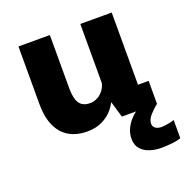

<svg xmlns="http://www.w3.org/2000/svg" viewBox="-127 -618 921 948"><g transform="rotate(-20 333.0 -144.0)"><path d="M246.5 11Q208 11 175.5 -1Q143 -13 119.5 -38.2Q96 -63.5 83 -102.8Q70 -142 70 -197V-500H235V-222.5Q235 -184.5 242.5 -161Q250 -137.5 266 -126.8Q282 -116 306.5 -116Q325 -116 340.8 -123Q356.5 -130 368.5 -141.8Q380.5 -153.5 387.5 -168Q394.5 -182.5 396.5 -198L429 -180Q429 -146.5 418 -113Q407 -79.5 384.2 -51.2Q361.5 -23 327.2 -6Q293 11 246.5 11ZM431.5 0 395 -123.5V-500H560V-88L536 -120.5H616V0ZM666 103V198.5Q650 205.5 619.8 208.8Q589.5 212 562 212Q531 212 502.5 202.8Q474 193.5 456.2 173.2Q438.5 153 438.5 120.5Q438.5 91 450.2 67Q462 43 477.8 25.8Q493.5 8.5 506 0H616Q595.5 16 575.2 38.2Q555 60.5 555 82.5Q555 95 561.8 102.2Q568.5 109.5 578.5 112.5Q588.5 115.5 598 115.5Q607 115.5 620.8 113.5Q634.5 111.5 647.2 108.8Q660 106 666 103Z"/></g></svg>

Font: Trispace Thin
Style: Bold
Weight: 700
Version: Version 1.210